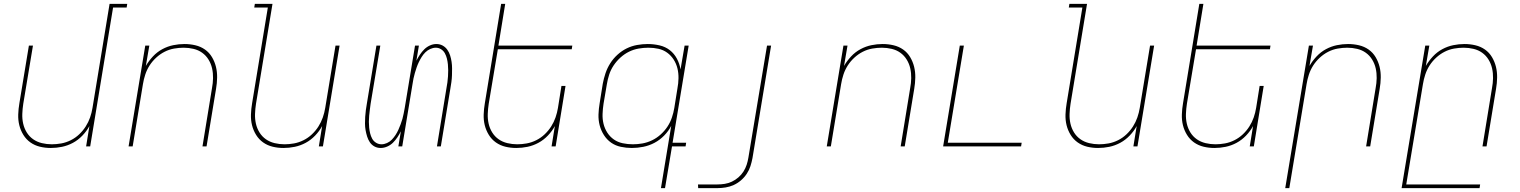

<svg xmlns="http://www.w3.org/2000/svg" viewBox="-20 -755 7840 990"><path d="M242 8Q213 8 186 1.5Q159 -5 137 -20.5Q115 -36 100.5 -59.5Q86 -83 79.5 -109.5Q73 -136 74 -165Q75 -194 80 -223L129 -520H150L100 -220Q96 -194 95 -168Q94 -142 99.5 -117.5Q105 -93 118 -72Q131 -51 151 -37Q171 -23 196 -17Q221 -11 247 -11Q271 -11 296 -15.5Q321 -20 345 -32Q369 -44 388.5 -62.5Q408 -81 422 -103Q436 -125 444.5 -149.5Q453 -174 457 -199L545 -735H636L633 -716H563L445 0H424L441 -105Q427 -79 405 -56Q383 -33 356 -18.5Q329 -4 300 2Q271 8 242 8Z M643 0 729 -520H750L732 -415Q747 -441 768.5 -464Q790 -487 817 -501.5Q844 -516 873 -522Q902 -528 931 -528Q960 -528 987.5 -521.5Q1015 -515 1037 -499.5Q1059 -484 1073 -460.5Q1087 -437 1093.5 -410.5Q1100 -384 1099.5 -355Q1099 -326 1094 -297L1045 0H1024L1073 -300Q1078 -326 1078.5 -352Q1079 -378 1073.5 -402.5Q1068 -427 1055 -448Q1042 -469 1022.5 -483Q1003 -497 978 -503Q953 -509 927 -509Q903 -509 877.5 -504.5Q852 -500 828.5 -488Q805 -476 785 -457.5Q765 -439 751 -417Q737 -395 729 -370.5Q721 -346 717 -321L664 0Z M1442 8Q1413 8 1386 1.5Q1359 -5 1337 -20.5Q1315 -36 1300.5 -59.5Q1286 -83 1279.5 -109.5Q1273 -136 1274 -165Q1275 -194 1280 -223L1361 -716H1291L1294 -735H1385L1300 -220Q1296 -194 1295 -168Q1294 -142 1299.5 -117.5Q1305 -93 1318 -72Q1331 -51 1351 -37Q1371 -23 1396 -17Q1421 -11 1447 -11Q1471 -11 1496 -15.5Q1521 -20 1545 -32Q1569 -44 1588.5 -62.5Q1608 -81 1622 -103Q1636 -125 1644.5 -149.5Q1653 -174 1657 -199L1710 -520H1731L1645 0H1624L1641 -105Q1627 -79 1605 -56Q1583 -33 1556 -18.5Q1529 -4 1500 2Q1471 8 1442 8Z M1943 8Q1925 8 1910.5 0Q1896 -8 1887 -21.5Q1878 -35 1873 -51Q1868 -67 1865 -84Q1862 -101 1862 -118Q1862 -135 1863 -152.5Q1864 -170 1866.5 -188Q1869 -206 1872 -223L1921 -520H1941L1891 -220Q1889 -205 1887 -189.5Q1885 -174 1883.5 -158.5Q1882 -143 1882 -127.5Q1882 -112 1883.5 -97Q1885 -82 1888.5 -67.5Q1892 -53 1899 -40Q1906 -27 1919 -19Q1932 -11 1947 -11Q1961 -11 1975.5 -17.5Q1990 -24 2000.5 -35Q2011 -46 2019.5 -59Q2028 -72 2034 -85.5Q2040 -99 2045.5 -113.5Q2051 -128 2055 -142Q2059 -156 2061.5 -170Q2064 -184 2067 -199L2120 -520H2140L2127 -442Q2135 -458 2145 -473Q2155 -488 2167.5 -500.5Q2180 -513 2196.5 -520.5Q2213 -528 2230 -528Q2248 -528 2262.5 -520Q2277 -512 2286.5 -498.5Q2296 -485 2301 -469Q2306 -453 2308.5 -436Q2311 -419 2311 -402Q2311 -385 2310.5 -367.5Q2310 -350 2307.5 -332Q2305 -314 2302 -297L2253 0H2233L2282 -300Q2285 -315 2287 -330.5Q2289 -346 2290 -361.5Q2291 -377 2291 -392.5Q2291 -408 2289.5 -423Q2288 -438 2284.5 -452.5Q2281 -467 2274 -480Q2267 -493 2254.5 -501Q2242 -509 2227 -509Q2213 -509 2198.5 -502.5Q2184 -496 2173 -485Q2162 -474 2154 -461Q2146 -448 2139.5 -434.5Q2133 -421 2128 -406.5Q2123 -392 2119 -378Q2115 -364 2112 -350Q2109 -336 2107 -321L2054 0H2034L2047 -78Q2039 -62 2029 -47Q2019 -32 2006.5 -19.5Q1994 -7 1977 0.5Q1960 8 1943 8Z M2642 8Q2613 8 2586 1.5Q2559 -5 2537 -20.5Q2515 -36 2500.5 -59.5Q2486 -83 2479.5 -109.5Q2473 -136 2474 -165Q2475 -194 2480 -223L2564 -735H2585L2550 -520H2931L2928 -501H2547L2500 -220Q2496 -194 2495 -168Q2494 -142 2499.5 -117.5Q2505 -93 2518 -72Q2531 -51 2551 -37Q2571 -23 2596 -17Q2621 -11 2647 -11Q2671 -11 2696 -15.5Q2721 -20 2745 -32Q2769 -44 2788.5 -62.5Q2808 -81 2822 -103Q2836 -125 2844.5 -149.5Q2853 -174 2857 -199L2875 -312H2896L2845 0H2824L2841 -105Q2827 -79 2805 -56Q2783 -33 2756 -18.5Q2729 -4 2700 2Q2671 8 2642 8Z M3243 -11Q3268 -11 3293 -15.5Q3318 -20 3342 -31.5Q3366 -43 3386.5 -61.5Q3407 -80 3421.5 -102Q3436 -124 3444.5 -149Q3453 -174 3457 -199L3473 -299Q3478 -325 3478.5 -351.5Q3479 -378 3473 -402.5Q3467 -427 3453.5 -448Q3440 -469 3420 -483.5Q3400 -498 3375 -503.5Q3350 -509 3323 -509Q3298 -509 3272.5 -504.5Q3247 -500 3223.5 -488.5Q3200 -477 3179.5 -458.5Q3159 -440 3144 -417.5Q3129 -395 3121 -370Q3113 -345 3109 -320L3092 -220Q3088 -194 3087 -167.5Q3086 -141 3092 -116.5Q3098 -92 3111.5 -71Q3125 -50 3145 -36Q3165 -22 3190.5 -16.5Q3216 -11 3243 -11ZM3388 215 3441 -106Q3427 -79 3404.5 -56Q3382 -33 3354.5 -18.5Q3327 -4 3297 2Q3267 8 3238 8Q3209 8 3181 2Q3153 -4 3131 -19.5Q3109 -35 3094 -58.5Q3079 -82 3072 -109Q3065 -136 3066 -165Q3067 -194 3072 -223L3088 -323Q3093 -350 3102 -377Q3111 -404 3126.5 -428.5Q3142 -453 3164 -473Q3186 -493 3211.5 -505.5Q3237 -518 3265 -523Q3293 -528 3320 -528Q3351 -528 3381 -521Q3411 -514 3433.5 -496.5Q3456 -479 3470 -453Q3484 -427 3489 -397L3510 -520H3531L3448 -19H3518L3515 0H3445L3409 215Z M3580 215 3579 196H3679Q3698 196 3717 193Q3736 190 3754 181.5Q3772 173 3787.5 159.5Q3803 146 3813.5 129.5Q3824 113 3830 94.5Q3836 76 3839 57L3935 -520H3956L3860 60Q3856 81 3849.5 101.5Q3843 122 3830.5 141Q3818 160 3800.5 175Q3783 190 3763 199Q3743 208 3721.5 211.5Q3700 215 3680 215Z M4243 0 4329 -520H4350L4332 -415Q4347 -441 4368.5 -464Q4390 -487 4417 -501.5Q4444 -516 4473 -522Q4502 -528 4531 -528Q4560 -528 4587.5 -521.5Q4615 -515 4637 -499.5Q4659 -484 4673 -460.5Q4687 -437 4693.5 -410.5Q4700 -384 4699.5 -355Q4699 -326 4694 -297L4645 0H4624L4673 -300Q4678 -326 4678.5 -352Q4679 -378 4673.5 -402.5Q4668 -427 4655 -448Q4642 -469 4622.5 -483Q4603 -497 4578 -503Q4553 -509 4527 -509Q4503 -509 4477.5 -504.5Q4452 -500 4428.5 -488Q4405 -476 4385 -457.5Q4365 -439 4351 -417Q4337 -395 4329 -370.5Q4321 -346 4317 -321L4264 0Z M4843 0 4929 -520H4950L4867 -19H5248L5245 0Z M5642 8Q5613 8 5586 1.5Q5559 -5 5537 -20.5Q5515 -36 5500.5 -59.5Q5486 -83 5479.5 -109.5Q5473 -136 5474 -165Q5475 -194 5480 -223L5561 -716H5491L5494 -735H5585L5500 -220Q5496 -194 5495 -168Q5494 -142 5499.5 -117.5Q5505 -93 5518 -72Q5531 -51 5551 -37Q5571 -23 5596 -17Q5621 -11 5647 -11Q5671 -11 5696 -15.5Q5721 -20 5745 -32Q5769 -44 5788.5 -62.5Q5808 -81 5822 -103Q5836 -125 5844.5 -149.5Q5853 -174 5857 -199L5910 -520H5931L5845 0H5824L5841 -105Q5827 -79 5805 -56Q5783 -33 5756 -18.5Q5729 -4 5700 2Q5671 8 5642 8Z M6242 8Q6213 8 6186 1.5Q6159 -5 6137 -20.5Q6115 -36 6100.5 -59.5Q6086 -83 6079.5 -109.5Q6073 -136 6074 -165Q6075 -194 6080 -223L6164 -735H6185L6150 -520H6531L6528 -501H6147L6100 -220Q6096 -194 6095 -168Q6094 -142 6099.5 -117.5Q6105 -93 6118 -72Q6131 -51 6151 -37Q6171 -23 6196 -17Q6221 -11 6247 -11Q6271 -11 6296 -15.5Q6321 -20 6345 -32Q6369 -44 6388.5 -62.5Q6408 -81 6422 -103Q6436 -125 6444.5 -149.5Q6453 -174 6457 -199L6475 -312H6496L6445 0H6424L6441 -105Q6427 -79 6405 -56Q6383 -33 6356 -18.5Q6329 -4 6300 2Q6271 8 6242 8Z M6607 215 6729 -520H6750L6732 -415Q6747 -441 6768.5 -464Q6790 -487 6817 -501.5Q6844 -516 6873 -522Q6902 -528 6931 -528Q6960 -528 6987.5 -521.5Q7015 -515 7037 -499.5Q7059 -484 7073 -460.5Q7087 -437 7093.5 -410.5Q7100 -384 7099.5 -355Q7099 -326 7094 -297L7045 0H7024L7073 -300Q7078 -326 7078.5 -352Q7079 -378 7073.5 -402.5Q7068 -427 7055 -448Q7042 -469 7022.5 -483Q7003 -497 6978 -503Q6953 -509 6927 -509Q6903 -509 6877.5 -504.5Q6852 -500 6828.5 -488Q6805 -476 6785 -457.5Q6765 -439 6751 -417Q6737 -395 6729 -370.5Q6721 -346 6717 -321L6628 215Z M7207 215 7329 -520H7350L7332 -415Q7347 -441 7368.5 -464Q7390 -487 7417 -501.5Q7444 -516 7473 -522Q7502 -528 7531 -528Q7560 -528 7587.5 -521.5Q7615 -515 7637 -499.5Q7659 -484 7673 -460.5Q7687 -437 7693.5 -410.5Q7700 -384 7699.5 -355Q7699 -326 7694 -297L7645 0H7624L7673 -300Q7678 -326 7678.5 -352Q7679 -378 7673.5 -402.5Q7668 -427 7655 -448Q7642 -469 7622.5 -483Q7603 -497 7578 -503Q7553 -509 7527 -509Q7503 -509 7477.5 -504.5Q7452 -500 7428.5 -488Q7405 -476 7385 -457.5Q7365 -439 7351 -417Q7337 -395 7329 -370.5Q7321 -346 7317 -321L7231 196H7612L7609 215Z"/></svg>

Font: Iosevka Thin Extended
Style: Italic
Weight: 100
Width: 7
Italic angle: -9°
Monospace: yes
Designer: Belleve Invis
Foundry: Belleve Invis
Version: Version 32.5.0; ttfautohint (v1.8.4)